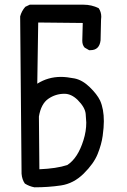

<svg xmlns="http://www.w3.org/2000/svg" viewBox="-20 -799 540 819"><path d="M127 0Q105 -4 86 -16Q74 -33 72 -58L66 -729Q72 -752 88 -770L107 -779H336Q371 -779 401 -764Q412 -748 412 -727L411 -715L409 -627Q404 -585 366 -585H360L341 -596Q331 -607 331 -625L333 -701L143 -703L139 -442Q185 -471 240 -471Q264 -471 297.5 -464.5Q331 -458 362.5 -427.5Q394 -397 407 -370Q423 -334 423 -282Q423 -256 418 -219.5Q413 -183 396.5 -142Q380 -101 337 -58.5Q294 -16 240 -8Q186 0 127 0ZM148 -77Q221 -80 267 -95Q312 -124 336 -201Q348 -239 348 -276Q348 -285 345.5 -313Q343 -341 311 -373Q284 -399 255 -399Q217 -399 186 -377.5Q155 -356 146 -302Z"/></svg>

Font: Xiaolai Mono SC
Style: Regular
Weight: 400
Monospace: yes
Designer: LXGW / Nozomi Seto
Version: Version 3.113;September 30, 2024